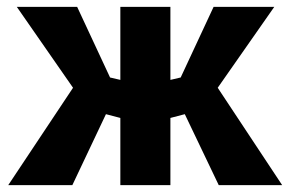

<svg xmlns="http://www.w3.org/2000/svg" viewBox="-20 -540 848 560"><path d="M4 0 193 -284 29 -520H205L301 -314L331 -307V-520H477V-307L507 -314L603 -520H780L615 -284L803 0H618L519 -207L477 -196V0H331V-196L289 -207L191 0Z"/></svg>

Font: Murecho SemiBold
Style: Regular
Weight: 600
Designer: Neil Summerour
Foundry: Positype
Version: Version 1.010; ttfautohint (v1.8.3)